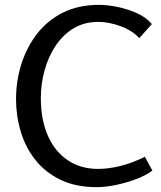

<svg xmlns="http://www.w3.org/2000/svg" viewBox="-20 -758 664 790"><path d="M378 12Q292 12 229.5 -18Q167 -48 126 -99.5Q85 -151 65.5 -216Q46 -281 46 -350Q46 -425 68 -494.5Q90 -564 132.5 -619Q175 -674 239 -706Q303 -738 387 -738Q422 -738 463.5 -729.5Q505 -721 543 -704Q581 -687 605 -659L553 -601Q524 -633 475.5 -650.5Q427 -668 385 -668Q327 -668 283 -641.5Q239 -615 209 -570Q179 -525 163.5 -469Q148 -413 148 -355Q148 -265 177 -199.5Q206 -134 259 -98.5Q312 -63 384 -63Q426 -63 475 -75Q524 -87 576 -113L607 -56Q578 -35 537.5 -20Q497 -5 455 3.5Q413 12 378 12Z"/></svg>

Font: Rosario Light Light
Style: Regular
Weight: 300
Version: Version 1.101; ttfautohint (v1.8.1.43-b0c9)